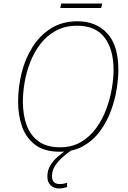

<svg xmlns="http://www.w3.org/2000/svg" viewBox="-20 -845 720 1082"><path d="M317 10Q231 10 179.5 -28Q128 -66 105 -130Q82 -194 82 -271Q82 -354 102 -434.5Q122 -515 163.5 -580.5Q205 -646 268 -685.5Q331 -725 417 -725Q521 -725 584 -657.5Q647 -590 647 -451Q647 -404 637.5 -343.5Q628 -283 605.5 -221.5Q583 -160 545 -107.5Q507 -55 450.5 -22.5Q394 10 317 10ZM318 -15Q386 -15 436 -44.5Q486 -74 521.5 -122.5Q557 -171 578.5 -229Q600 -287 610 -345Q620 -403 620 -450Q620 -566 569.5 -633Q519 -700 415 -700Q347 -700 296 -672.5Q245 -645 209.5 -599.5Q174 -554 151.5 -497.5Q129 -441 119 -382.5Q109 -324 109 -272Q109 -196 130.5 -138.5Q152 -81 198 -48Q244 -15 318 -15ZM320 -800 325 -825H556L550 -800ZM312 217Q284 217 265.5 199.5Q247 182 247 150Q247 115 263.5 87.5Q280 60 304.5 39Q329 18 354 0H385Q362 16 336 38Q310 60 291.5 87.5Q273 115 273 148Q273 192 316 192Q329 192 339.5 190Q350 188 358 185V209Q350 212 338 214.5Q326 217 312 217Z"/></svg>

Font: Noto Sans Disp Thin
Style: Italic
Weight: 100
Italic angle: -12°
Designer: Monotype Design Team
Foundry: Monotype Imaging Inc.
Version: Version 2.000;GOOG;noto-source:20170915:90ef993387c0